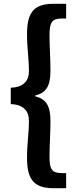

<svg xmlns="http://www.w3.org/2000/svg" viewBox="-20 -823 418 1016"><path d="M265 173H330V93H307C255 93 242 73 242 7C242 -56 247 -112 247 -183C247 -265 222 -300 167 -313V-318C222 -331 247 -365 247 -448C247 -519 242 -575 242 -638C242 -704 255 -725 307 -725H330V-803H265C167 -803 123 -766 123 -644C123 -564 133 -517 133 -444C133 -403 111 -361 37 -359V-272C111 -270 133 -228 133 -186C133 -113 123 -67 123 14C123 135 167 173 265 173Z"/></svg>

Font: Source Han Sans CN
Style: Bold
Weight: 700
Designer: Ryoko NISHIZUKA 西塚涼子 (kana, bopomofo & ideographs); Paul D. Hunt (Latin, Greek & Cyrillic); Sandoll Communications 산돌커뮤니
Foundry: Adobe
Version: Version 2.001;hotconv 1.0.107;makeotfexe 2.5.65593